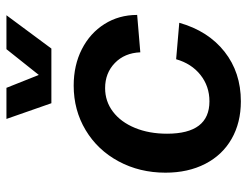

<svg xmlns="http://www.w3.org/2000/svg" viewBox="-108 -662 786 611"><g transform="rotate(-90 285.5 -357.0)"><path d="M311 -730 352 -627 434 -730H542L436 -587H262L212 -730ZM318 -516Q383 -516 434 -490Q485 -464 514 -418Q543 -372 543 -314L424 -304Q422 -354 390 -385Q358 -416 310 -416Q268 -416 235 -391Q202 -366 183.5 -321Q165 -276 165 -219Q165 -84 268 -84Q316 -84 352 -112.5Q388 -141 402 -190L518 -180Q492 -88 426 -36Q360 16 268 16Q200 16 148.5 -13.5Q97 -43 69 -97.5Q41 -152 41 -224Q41 -306 77 -373Q113 -440 176.5 -478Q240 -516 318 -516Z"/></g></svg>

Font: MedMera Sans Semibold
Style: Italic
Weight: 600
Italic angle: -11°
Designer: Kasper Nordkvist
Foundry: UNCUT.wtf
Version: Version 1.300